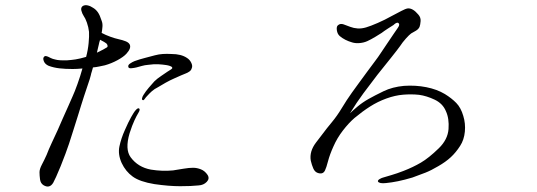

<svg xmlns="http://www.w3.org/2000/svg" viewBox="-20 -705 2040 729"><path d="M713 -68Q698 -68 677 -64.5Q656 -61 637 -58Q596 -54 553 -61Q504 -70 476 -108Q454 -138 472 -199Q482 -230 490.5 -248Q499 -266 504 -274Q514 -290 508 -293Q503 -297 492 -283Q488 -278 478 -260.5Q468 -243 454 -211Q440 -180 433.5 -149.5Q427 -119 442 -86Q457 -54 484 -34.5Q511 -15 566 -6Q621 2 664 2Q707 2 734 -1Q753 -2 765 -14.5Q777 -27 768 -41Q758 -56 743 -62Q728 -68 713 -68ZM616 -433Q609 -428 592.5 -417Q576 -406 566 -396Q556 -385 544.5 -371.5Q533 -358 525 -345Q521 -339 519.5 -332.5Q518 -326 522 -325Q525 -323 529.5 -329.5Q534 -336 539 -341Q548 -351 557 -359Q566 -367 580 -374Q593 -382 609 -391Q625 -400 641 -407Q656 -414 668 -419Q680 -424 685 -426Q691 -428 698.5 -433Q706 -438 708 -446Q712 -454 706.5 -466Q701 -478 690 -485Q668 -500 631 -500Q613 -501 598 -500Q583 -499 568 -495Q554 -491 532 -485.5Q510 -480 491 -473Q483 -470 473.5 -463.5Q464 -457 468 -449Q470 -445 480 -446Q490 -447 498 -449Q506 -451 518 -454.5Q530 -458 544 -459Q565 -462 581.5 -461Q598 -460 611 -458Q618 -457 625.5 -454.5Q633 -452 634 -448Q635 -445 629.5 -441.5Q624 -438 616 -433ZM384 -540Q388 -536 388.5 -531Q389 -526 384 -524Q381 -522 372 -517Q363 -512 348 -505Q350 -515 352 -522.5Q354 -530 355 -535Q356 -539 357 -544Q358 -549 360 -554Q368 -550 375 -546Q382 -542 384 -540ZM199 -211Q187 -185 176 -161.5Q165 -138 157 -117Q148 -97 139 -80Q130 -63 130 -51Q130 -39 132 -24Q134 -9 145 -2Q168 12 182 -11Q185 -16 193 -33.5Q201 -51 210.5 -74.5Q220 -98 228.5 -121Q237 -144 242 -159Q248 -179 258 -209Q268 -239 276 -266Q284 -293 288 -305Q292 -317 299 -339.5Q306 -362 314 -384.5Q322 -407 325 -420Q326 -426 328.5 -433Q331 -440 333 -449Q345 -450 356.5 -452.5Q368 -455 378 -457Q403 -464 426 -476.5Q449 -489 460 -501Q480 -523 472 -537Q468 -544 456.5 -548.5Q445 -553 431 -556Q417 -559 399 -565.5Q381 -572 366 -580Q368 -591 369 -603.5Q370 -616 366 -626Q359 -648 351.5 -658.5Q344 -669 334 -675Q324 -682 313 -684.5Q302 -687 294 -682Q286 -676 289 -664.5Q292 -653 298 -644Q304 -636 310 -619Q316 -602 318 -584Q319 -568 316.5 -541.5Q314 -515 307 -489Q283 -482 267 -479.5Q251 -477 235 -476Q203 -475 190 -479Q180 -481 173 -484.5Q166 -488 164 -489Q160 -491 155 -492Q150 -493 147 -489Q142 -484 146.5 -472.5Q151 -461 165 -455Q184 -448 206 -445.5Q228 -443 256 -443Q264 -443 273.5 -443.5Q283 -444 293 -445Q285 -416 274 -385.5Q263 -355 256 -340Q250 -326 239.5 -302.5Q229 -279 218 -254.5Q207 -230 199 -211Z M1669 -348Q1639 -366 1598.5 -374Q1558 -382 1514 -379Q1470 -375 1436 -358.5Q1402 -342 1379 -329Q1356 -316 1337 -300Q1318 -284 1309 -275Q1334 -316 1360 -351Q1386 -386 1413 -421Q1441 -456 1465 -486Q1489 -516 1499 -530Q1508 -544 1521 -558.5Q1534 -573 1541 -578Q1548 -582 1558.5 -588Q1569 -594 1573 -603Q1576 -611 1577 -625Q1578 -639 1568 -650Q1547 -675 1528 -673Q1520 -672 1504 -663.5Q1488 -655 1465 -643Q1442 -630 1414.5 -618Q1387 -606 1370 -601Q1353 -596 1338 -597Q1323 -598 1310 -603Q1297 -608 1284.5 -612.5Q1272 -617 1263 -609Q1257 -604 1259 -590Q1261 -576 1270 -568Q1289 -552 1317 -544Q1330 -540 1346 -541.5Q1362 -543 1375 -549Q1388 -555 1404 -564.5Q1420 -574 1429 -580Q1438 -587 1453.5 -597Q1469 -607 1474 -610Q1478 -614 1483 -617Q1488 -620 1492 -618Q1500 -613 1491 -600Q1488 -596 1475.5 -577.5Q1463 -559 1448.5 -537.5Q1434 -516 1424 -501Q1417 -490 1403 -471.5Q1389 -453 1372.5 -430.5Q1356 -408 1341 -387.5Q1326 -367 1316 -353Q1296 -325 1278 -295Q1260 -265 1240 -241Q1220 -217 1206 -198Q1192 -179 1180 -164Q1154 -130 1160 -95Q1164 -78 1169.5 -65.5Q1175 -53 1185 -49Q1206 -41 1214 -58Q1219 -68 1225.5 -93Q1232 -118 1246 -149Q1260 -181 1282 -209.5Q1304 -238 1326 -257Q1356 -282 1385 -300.5Q1414 -319 1447 -331Q1480 -343 1511 -345.5Q1542 -348 1571 -345Q1600 -341 1630.5 -326.5Q1661 -312 1673 -283Q1686 -255 1683 -215Q1680 -175 1646 -142Q1608 -105 1578 -87.5Q1548 -70 1512 -56Q1486 -46 1467 -40.5Q1448 -35 1435 -31Q1430 -30 1422 -25.5Q1414 -21 1415 -16Q1420 -7 1446 -10Q1467 -12 1491.5 -17Q1516 -22 1546 -31Q1574 -41 1595.5 -49.5Q1617 -58 1644 -74Q1672 -90 1691.5 -108Q1711 -126 1727 -151Q1742 -174 1745 -205Q1748 -236 1739 -265Q1730 -296 1712.5 -314Q1695 -332 1669 -348Z"/></svg>

Font: Hannari
Style: Regular
Weight: 400
Version: Version 1.12